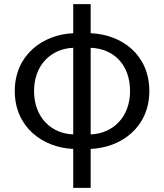

<svg xmlns="http://www.w3.org/2000/svg" viewBox="-20 -716 800 936"><path d="M337 -61C231 -64 146 -143 146 -272C146 -401 231 -479 337 -483ZM337 200H422V10C570 4 708 -95 708 -272C708 -449 574 -548 422 -554V-696H337V-554C190 -548 52 -449 52 -272C52 -95 190 4 337 10ZM422 -483C533 -479 614 -402 614 -272C614 -142 527 -64 422 -61Z"/></svg>

Font: Noto Sans CJK JP
Style: Regular
Weight: 400
Designer: Ryoko NISHIZUKA 西塚涼子 (kana, bopomofo & ideographs); Paul D. Hunt (Latin, Greek & Cyrillic); Sandoll Communications 산돌커뮤니
Foundry: Adobe
Version: Version 2.004;hotconv 1.0.118;makeotfexe 2.5.65603